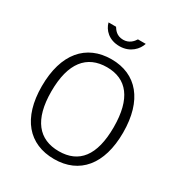

<svg xmlns="http://www.w3.org/2000/svg" viewBox="-212 -1078 1165 1238"><g transform="rotate(30 370.0 -459.5)"><path d="M512 -929H454C441 -908 416 -879 372 -879C322 -879 302 -912 291 -929H235C248 -879 293 -831 372 -831C452 -831 499 -885 512 -929ZM371 10C558 10 672 -122 672 -360C672 -600 558 -733 372 -733C184 -733 68 -600 68 -358C68 -121 182 10 371 10ZM372 -49C223 -49 138 -149 138 -360C138 -572 223 -674 372 -674C519 -674 602 -573 602 -360C602 -148 521 -49 372 -49Z"/></g></svg>

Font: United Sans ExtraLight
Style: Regular
Weight: 200
Designer: Pablo Impallari, Rodrigo Fuenzalida (Modified by Dan O. Williams)
Version: Version 1.000;PS 001.000;hotconv 1.0.88;makeotf.lib2.5.64775